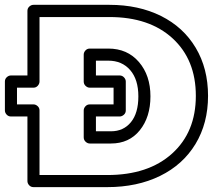

<svg xmlns="http://www.w3.org/2000/svg" viewBox="-70 -746 892 791"><path d="M-49.8 -291V-410.2Q-49.8 -420.9 -42 -428Q-34.2 -435.1 -24.9 -435.1H43V-701.2Q43 -711.9 50.8 -719Q58.6 -726.1 67.9 -726.1H380.9Q501 -726.1 593.3 -680.2Q685.5 -634.3 736.3 -549.1Q787.1 -463.9 787.1 -351.1Q787.1 -238.3 735.4 -152.8Q683.6 -67.4 589.4 -21.2Q495.1 24.9 372.1 24.9H67.9Q57.1 24.9 50 17.1Q43 9.3 43 0V-266.1H-24.9Q-35.6 -266.1 -42.7 -273.9Q-49.8 -281.7 -49.8 -291ZM0 -315.9H67.9Q77.1 -315.9 85 -308.8Q92.8 -301.8 92.8 -291V-24.9H372.1Q541 -24.9 638.9 -113.3Q736.8 -201.7 736.8 -351.1Q736.8 -500 641.1 -587.9Q545.4 -675.8 380.9 -675.8H92.8V-410.2Q92.8 -400.9 85.7 -392.8Q78.6 -384.8 67.9 -384.8H0ZM274.9 -180.2V-291Q274.9 -300.3 282 -308.1Q289.1 -315.9 299.8 -315.9H397.9V-384.8H299.8Q290.5 -384.8 282.7 -392.1Q274.9 -399.4 274.9 -410.2V-521Q274.9 -530.3 282 -538.1Q289.1 -545.9 299.8 -545.9H376Q454.6 -545.9 502.2 -490.7Q549.8 -435.5 549.8 -349.1Q549.8 -263.7 505.9 -209.2Q461.9 -154.8 387.2 -154.8H299.8Q290.5 -154.8 282.7 -162.1Q274.9 -169.4 274.9 -180.2ZM325.2 -205.1H387.2Q438.5 -205.1 469.2 -242.4Q500 -279.8 500 -349.1Q500 -418.5 466.3 -457.3Q432.6 -496.1 376 -496.1H325.2V-435.1H422.9Q433.6 -435.1 440.9 -427.2Q448.2 -419.4 448.2 -410.2V-291Q448.2 -280.3 440.2 -273.2Q432.1 -266.1 422.9 -266.1H325.2Z"/></svg>

Font: Trueno Black Outline
Style: Regular
Weight: 900
Width: 6
Designer: Julieta Ulanovsky
Foundry: Julieta Ulanovsky
Version: Version 3.001b | FøM Fix